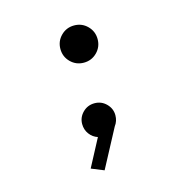

<svg xmlns="http://www.w3.org/2000/svg" viewBox="-103 -632 915 907"><g transform="rotate(-15 355.0 -179.0)"><path d="M336.5 -346.5Q298.5 -346.5 272 -373Q245.5 -399.5 245.5 -437.5Q245.5 -475.5 272 -502Q298.5 -528.5 336.5 -528.5Q374.5 -528.5 401 -502Q427.5 -475.5 427.5 -437.5Q427.5 -399.5 401 -373Q374.5 -346.5 336.5 -346.5ZM415.5 -68.5Q415.5 -40 399 -18L299 170L237.5 145L309 10Q284.5 2 268.8 -19.2Q253 -40.5 253 -68.5Q253 -101 276.8 -124.8Q300.5 -148.5 334.5 -148.5Q368 -148.5 391.8 -124.8Q415.5 -101 415.5 -68.5Z"/></g></svg>

Font: League Mono Medium
Style: Regular
Weight: 500
Width: 6
Designer: Tyler Finck
Foundry: The League of Moveable Type / Tyler Finck
Version: Version 2.300;RELEASE